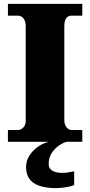

<svg xmlns="http://www.w3.org/2000/svg" viewBox="-20 -734 466 994"><path d="M21 0V-61H74Q83 -61 92 -66.5Q101 -72 107 -82.5Q113 -93 113 -108V-600Q113 -618 107 -630Q101 -642 92 -647.5Q83 -653 74 -653H21V-714H406V-653H351Q339 -653 330.5 -647Q322 -641 317.5 -629.5Q313 -618 313 -599V-110Q313 -96 318.5 -84.5Q324 -73 332.5 -67Q341 -61 351 -61H406V0ZM273 240Q194 240 154.5 213.5Q115 187 115 130Q115 99 132 72Q149 45 176 26Q203 7 233 0H325Q304 6 282.5 21.5Q261 37 246.5 60Q232 83 232 115Q232 139 251.5 150Q271 161 301 161Q315 161 330.5 159Q346 157 364 153V224Q354 229 336.5 232.5Q319 236 301.5 238Q284 240 273 240Z"/></svg>

Font: Noto Serif Armenian Black
Style: Regular
Weight: 900
Version: Version 2.007